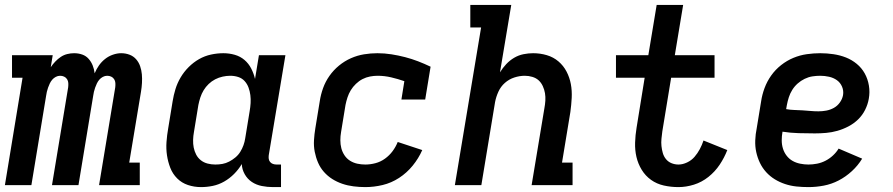

<svg xmlns="http://www.w3.org/2000/svg" viewBox="-22 -755 3642 783"><path d="M-2 0 70 -438H27V-530H193L185 -481Q193 -493 203.5 -504Q214 -515 226 -523Q238 -531 252 -534.5Q266 -538 280 -538Q280 -538 280 -538Q280 -538 280 -538Q298 -538 313.5 -532.5Q329 -527 339.5 -515Q350 -503 356 -488Q362 -473 364 -456Q371 -473 381.5 -488Q392 -503 406.5 -514.5Q421 -526 438.5 -532Q456 -538 472 -538Q490 -538 506 -532Q522 -526 533 -513.5Q544 -501 549.5 -485Q555 -469 556.5 -452Q558 -435 557 -417Q556 -399 553 -381L505 -92H548V0H382L448 -399Q449 -408 448.5 -416.5Q448 -425 443.5 -432Q439 -439 431.5 -442.5Q424 -446 415 -446Q406 -446 397.5 -441.5Q389 -437 383 -430Q377 -423 373 -414.5Q369 -406 366 -397.5Q363 -389 361 -380.5Q359 -372 358 -364L298 0H190L256 -399Q257 -408 256.5 -416.5Q256 -425 251.5 -432Q247 -439 239.5 -442.5Q232 -446 223 -446Q214 -446 205.5 -441.5Q197 -437 191 -430Q185 -423 181 -414.5Q177 -406 174 -397.5Q171 -389 169 -380.5Q167 -372 166 -364L106 0Z M798 8Q770 8 744.5 -0.5Q719 -9 700.5 -27.5Q682 -46 672.5 -70.5Q663 -95 659 -121.5Q655 -148 657 -176Q659 -204 664 -232L682 -342Q686 -367 693.5 -391.5Q701 -416 714.5 -439Q728 -462 747.5 -481.5Q767 -501 790 -514Q813 -527 838.5 -532.5Q864 -538 889 -538Q913 -538 935.5 -531.5Q958 -525 975 -510.5Q992 -496 1002.5 -475.5Q1013 -455 1018 -433L1034 -530H1142L1074 -122Q1073 -114 1074 -107Q1075 -100 1079.5 -94.5Q1084 -89 1091 -86.5Q1098 -84 1106 -84H1124V8H1091Q1068 8 1045.5 3.5Q1023 -1 1005 -13Q987 -25 976 -44.5Q965 -64 964 -86Q951 -64 932.5 -45.5Q914 -27 892 -14.5Q870 -2 846 3Q822 8 798 8ZM856 -84Q871 -84 885 -86.5Q899 -89 912.5 -96Q926 -103 938 -113Q950 -123 958 -136Q966 -149 971 -163Q976 -177 978 -191L996 -301Q999 -318 1000 -334.5Q1001 -351 999 -367Q997 -383 991.5 -398Q986 -413 975.5 -424.5Q965 -436 949.5 -441Q934 -446 917 -446Q902 -446 886 -442.5Q870 -439 855.5 -431.5Q841 -424 829 -412.5Q817 -401 808.5 -387Q800 -373 795 -357.5Q790 -342 787 -327L769 -217Q766 -201 765.5 -184.5Q765 -168 768 -153Q771 -138 778 -124.5Q785 -111 797 -101.5Q809 -92 824.5 -88Q840 -84 856 -84Q856 -84 856 -84Q856 -84 856 -84Z M1468 8Q1444 8 1420 5Q1396 2 1374 -5.5Q1352 -13 1333 -25Q1314 -37 1299 -54Q1284 -71 1275 -92Q1266 -113 1261.5 -136Q1257 -159 1258.5 -183.5Q1260 -208 1264 -232L1282 -342Q1286 -369 1295.5 -395.5Q1305 -422 1321.5 -445.5Q1338 -469 1360.5 -487.5Q1383 -506 1409 -517.5Q1435 -529 1462.5 -533.5Q1490 -538 1517 -538Q1546 -538 1574.5 -533.5Q1603 -529 1630 -522Q1657 -515 1683 -505Q1709 -495 1734 -483L1712 -349H1615L1627 -424Q1601 -433 1573.5 -439.5Q1546 -446 1518 -446Q1503 -446 1487 -443Q1471 -440 1456.5 -432.5Q1442 -425 1429.5 -413Q1417 -401 1408.5 -387Q1400 -373 1395 -357.5Q1390 -342 1387 -327L1369 -217Q1366 -200 1366 -183Q1366 -166 1370 -150.5Q1374 -135 1383 -121.5Q1392 -108 1405.5 -99.5Q1419 -91 1435 -87.5Q1451 -84 1468 -84Q1488 -84 1509 -89.5Q1530 -95 1548 -108Q1566 -121 1579 -138.5Q1592 -156 1600 -176L1700 -143Q1685 -109 1661 -79.5Q1637 -50 1605.5 -29.5Q1574 -9 1538.5 -0.5Q1503 8 1468 8Z M1833 0 1940 -643H1896V-735H2063L2017 -460Q2028 -478 2042.5 -493.5Q2057 -509 2075 -519.5Q2093 -530 2113 -534Q2133 -538 2152 -538Q2181 -538 2208 -530Q2235 -522 2255.5 -504.5Q2276 -487 2288.5 -463Q2301 -439 2306 -412Q2311 -385 2309.5 -356Q2308 -327 2304 -298L2270 -92H2313V0H2146L2198 -313Q2201 -329 2202 -344.5Q2203 -360 2200.5 -375Q2198 -390 2191.5 -404Q2185 -418 2174.5 -427.5Q2164 -437 2149 -441.5Q2134 -446 2118 -446Q2097 -446 2075.5 -439Q2054 -432 2037 -417Q2020 -402 2010.5 -381Q2001 -360 1997 -339L1941 0Z M2745 8Q2714 8 2685 1.5Q2656 -5 2633 -21.5Q2610 -38 2595 -62.5Q2580 -87 2573.5 -115Q2567 -143 2568 -173.5Q2569 -204 2574 -234L2607 -438H2490V-530H2622L2656 -735H2764L2730 -530H2892V-438H2715L2679 -219Q2677 -204 2675.5 -189Q2674 -174 2675.5 -159.5Q2677 -145 2681 -131Q2685 -117 2694 -106Q2703 -95 2716.5 -89.5Q2730 -84 2745 -84Q2762 -84 2780 -92.5Q2798 -101 2810.5 -115.5Q2823 -130 2832 -147Q2841 -164 2847 -182L2944 -143Q2932 -112 2913 -83.5Q2894 -55 2867 -33.5Q2840 -12 2808 -2Q2776 8 2745 8Z M3275 8Q3250 8 3226 5.5Q3202 3 3179.5 -4.5Q3157 -12 3137.5 -24Q3118 -36 3102.5 -53Q3087 -70 3077 -91Q3067 -112 3062 -135Q3057 -158 3058 -183Q3059 -208 3064 -232L3082 -342Q3086 -369 3096 -396Q3106 -423 3123 -447Q3140 -471 3163.5 -489.5Q3187 -508 3213.5 -519Q3240 -530 3268 -534Q3296 -538 3323 -538Q3350 -538 3377 -534Q3404 -530 3428 -520.5Q3452 -511 3472 -494.5Q3492 -478 3504.5 -455.5Q3517 -433 3521.5 -406Q3526 -379 3521 -352Q3517 -329 3506 -307Q3495 -285 3477.5 -268Q3460 -251 3438 -239.5Q3416 -228 3393 -221.5Q3370 -215 3347 -213Q3324 -211 3301 -211Q3268 -211 3234.5 -212Q3201 -213 3169 -218V-217Q3166 -200 3166 -182.5Q3166 -165 3171 -149Q3176 -133 3186 -120Q3196 -107 3210 -99Q3224 -91 3241 -87.5Q3258 -84 3275 -84Q3292 -84 3310 -87.5Q3328 -91 3344.5 -99.5Q3361 -108 3375 -121Q3389 -134 3398 -149L3494 -108Q3477 -80 3452 -57Q3427 -34 3398 -19Q3369 -4 3337.5 2Q3306 8 3275 8ZM3316 -301Q3332 -301 3348 -304Q3364 -307 3378.5 -315Q3393 -323 3403 -337Q3413 -351 3416 -367Q3419 -385 3412 -401.5Q3405 -418 3391 -428Q3377 -438 3359 -442Q3341 -446 3323 -446Q3307 -446 3291 -443.5Q3275 -441 3259.5 -433.5Q3244 -426 3231 -414.5Q3218 -403 3209 -388.5Q3200 -374 3195 -358.5Q3190 -343 3187 -327L3184 -310Q3200 -307 3217 -306.5Q3234 -306 3250.5 -305Q3267 -304 3283 -302.5Q3299 -301 3316 -301Z"/></svg>

Font: Iosevka Curly Slab SmBdEx
Style: Italic
Weight: 600
Width: 7
Italic angle: -9°
Monospace: yes
Designer: Belleve Invis
Foundry: Belleve Invis
Version: Version 11.1.0; ttfautohint (v1.8.3)